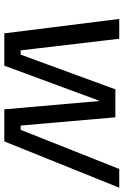

<svg xmlns="http://www.w3.org/2000/svg" viewBox="139 -713 574 892"><g transform="rotate(90 426.0 -267.0)"><path d="M285 0H206L395 -516H525L570 0H488L443 -514H475ZM268 0H157L169 -76H280ZM223 0H135L68 -534H160ZM619 0H508L520 -76H631ZM637 0H553L765 -534H852Z"/></g></svg>

Font: Sora Variable Italic
Style: Regular
Weight: 400
Designer: Jonathan Barnbrook, Julián Moncada
Foundry: Barnbrook Fonts
Version: Version 2.000